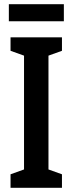

<svg xmlns="http://www.w3.org/2000/svg" viewBox="-20 -891 343 911"><path d="M283 -871H22V-790H283ZM274 0V-64L210 -87V-627L274 -650V-714H30V-650L94 -627V-87L30 -64V0Z"/></svg>

Font: Noto Sans Hebrew ExtraCondensed SemiBold
Style: Regular
Weight: 600
Width: 2
Designer: Ben Nathan
Foundry: Google LLC
Version: Version 3.001